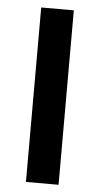

<svg xmlns="http://www.w3.org/2000/svg" viewBox="-51 -707 383 739"><g transform="rotate(5 141.0 -337.0)"><path d="M204 0H78V-674H204Z"/></g></svg>

Font: Hind Kochi SemiBold
Style: Regular
Weight: 600
Designer: Dhruvi Tolia
Foundry: Indian Type Foundry
Version: Version 0.702;PS 1.0;hotconv 1.0.81;makeotf.lib2.5.63406